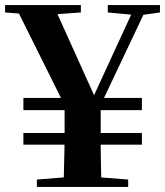

<svg xmlns="http://www.w3.org/2000/svg" viewBox="-25 -735 649 755"><path d="M348 -274 253 -273 33 -715H185L356 -336H334L341 -352L508 -715H557ZM128 -676 -5 -686V-715H293V-686L155 -676ZM272 -41H326L479 -29V0H120V-29ZM229 -207V-334H371V-207Q371 -176 371 -148.5Q371 -121 372 -87Q373 -53 374 0H225Q226 -53 227 -87Q228 -121 228.5 -148.5Q229 -176 229 -207ZM507 -676 399 -686V-715H604V-686L533 -676ZM67 -166V-212H533V-166ZM67 -302V-350H533V-302Z"/></svg>

Font: Noto Serif SC ExtraLight ExtraBold
Style: Regular
Weight: 800
Version: Version 2.002-H1;hotconv 1.1.0;makeotfexe 2.6.0